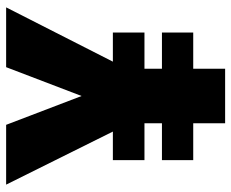

<svg xmlns="http://www.w3.org/2000/svg" viewBox="-84 -670 754 626"><g transform="rotate(-90 293.0 -357.0)"><path d="M293 -468 199 -714H4L177 -366H84V-263H204V-206H84V-104H204V0H382V-104H500V-206H382V-263H500V-366H405L582 -714H387Z"/></g></svg>

Font: Noto Sans Sinhala UI Black
Style: Regular
Weight: 900
Designer: Jelle Bosma - Monotype Design Team
Foundry: Monotype Imaging Inc.
Version: Version 2.006